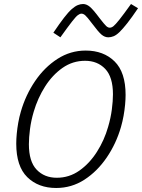

<svg xmlns="http://www.w3.org/2000/svg" viewBox="-20 -922 708 957"><path d="M407 -670Q496 -670 551 -616Q606 -562 606 -449Q606 -427 603.5 -400Q601 -373 596 -345Q591 -317 583 -289Q559 -206 512 -137Q465 -68 401 -26.5Q337 15 260 15Q171 15 116 -39Q61 -93 61 -206Q61 -229 63.5 -255.5Q66 -282 71 -310.5Q76 -339 84 -366Q108 -449 155 -518Q202 -587 266.5 -628.5Q331 -670 407 -670ZM263 -36Q325 -36 375.5 -71.5Q426 -107 463 -165Q500 -223 519 -290Q532 -334 537.5 -376.5Q543 -419 543 -452Q543 -538 504.5 -578.5Q466 -619 404 -619Q342 -619 291.5 -583.5Q241 -548 204.5 -490.5Q168 -433 148 -365Q135 -321 129.5 -278.5Q124 -236 124 -203Q124 -117 162.5 -76.5Q201 -36 263 -36ZM668 -881Q637 -835 614.5 -806.5Q592 -778 576 -762.5Q560 -747 546.5 -741.5Q533 -736 520 -736Q502 -736 486 -749.5Q470 -763 438 -806Q414 -838 404.5 -846Q395 -854 386 -854Q378 -854 368 -846.5Q358 -839 338.5 -814Q319 -789 281 -736L246 -759Q277 -805 299 -833.5Q321 -862 337.5 -876.5Q354 -891 367.5 -896.5Q381 -902 394 -902Q411 -902 427.5 -888.5Q444 -875 476 -832Q500 -801 509 -792.5Q518 -784 527 -784Q536 -784 545.5 -791.5Q555 -799 575 -824Q595 -849 633 -902Z"/></svg>

Font: Intel One Mono Light
Style: Italic
Weight: 300
Italic angle: -16°
Monospace: yes
Designer: Fred Shallcrass
Foundry: Frere-Jones Type LLC
Version: Version 1.004